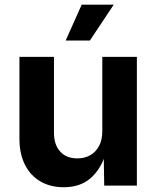

<svg xmlns="http://www.w3.org/2000/svg" viewBox="-20 -787 663 814"><path d="M250.3 6.8Q193.8 6.8 151.4 -17.8Q109 -42.5 85.7 -88.7Q62.4 -134.9 62.4 -198.7V-545.9H208.8V-224.2Q208.8 -173.3 235.2 -144.4Q261.5 -115.5 307.8 -115.5Q339 -115.5 362.7 -129Q386.5 -142.6 400.1 -168.3Q413.7 -194 413.7 -229.8V-545.9H560.3V0H421.8L419.7 -136.3H428.3Q406.6 -67.5 362.6 -30.3Q318.6 6.8 250.3 6.8ZM258.4 -615.1 326.3 -767.1H462.1L361 -615.1Z"/></svg>

Font: Adwaita Sans
Style: Regular
Weight: 400
Designer: Rasmus Andersson
Foundry: rsms
Version: Version 4.001;git-9221beed3